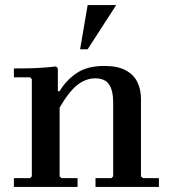

<svg xmlns="http://www.w3.org/2000/svg" viewBox="-20 -740 685 760"><path d="M538 -42 546 -35H609V0H358V-35H421L428 -42V-334Q428 -382 411.5 -406Q395 -430 357 -430Q320 -430 286.5 -404Q253 -378 216 -314V-42L223 -35H287V0H35V-35H99L106 -42V-427L99 -434H35V-469Q61 -469 90 -469.5Q119 -470 147.5 -472Q176 -474 202 -477L209 -469V-379H216Q242 -423 284 -451Q326 -479 393 -479Q446 -479 478 -461.5Q510 -444 524 -414.5Q538 -385 538 -349ZM297 -545 327 -720H440L327 -545Z"/></svg>

Font: Brygada 1918 SemiBold
Style: Regular
Weight: 600
Designer: Mateusz Machalski | Borys Kosmynka | Przemek Hoffer
Foundry: NIEPODLEGLA 2018
Version: Version 3.006